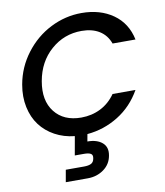

<svg xmlns="http://www.w3.org/2000/svg" viewBox="-101 -787 975 1132"><g transform="rotate(-10 386.5 -221.0)"><path d="M46.9 -349.1Q64.9 -450.7 127 -532.5Q189 -614.3 277.8 -659.2Q366.7 -704.1 463.9 -704.1Q575.2 -704.1 652.6 -649.7Q730 -595.2 751 -495.1H613.8Q595.2 -546.9 552 -573.5Q508.8 -600.1 445.8 -600.1Q340.8 -600.1 262.5 -531.2Q184.1 -462.4 164.1 -349.1Q144 -235.4 198.2 -166.3Q252.4 -97.2 356.9 -97.2Q419.9 -97.2 472.9 -123.8Q525.9 -150.4 562 -202.1H699.2Q647.5 -110.4 561.5 -57.1Q475.6 -3.9 375 4.9L367.2 47.9Q424.8 47.9 456.3 75.4Q487.8 103 478 152.8Q469.2 202.6 428 232.4Q386.7 262.2 332 262.2H200.2L212.9 189.9H321.8Q350.1 189.9 365.2 181.9Q380.4 173.8 383.8 152.8Q388.2 131.8 375.7 124Q363.3 116.2 335 116.2H279.8L299.8 3.9Q234.9 -2.9 182.1 -31.7Q129.4 -60.5 95.2 -106Q61 -151.4 47.6 -214.4Q34.2 -277.3 46.9 -349.1Z"/></g></svg>

Font: Poppins Medium
Style: Italic
Weight: 500
Italic angle: -10°
Designer: Ninad Kale (Devanagari), Jonny Pinhorn (Latin)
Foundry: Indian Type Foundry
Version: Version 3.200;PS 1.000;hotconv 16.6.54;makeotf.lib2.5.65590